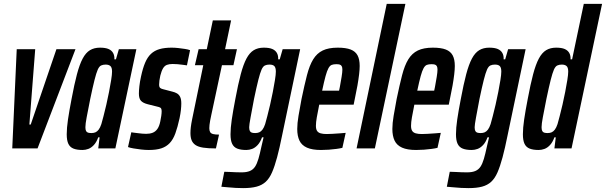

<svg xmlns="http://www.w3.org/2000/svg" viewBox="-20 -763 3115 987"><path d="M43 0 66 -510H161L131 -123H138L270 -510H368L173 0Z M404 8Q376 8 358 1Q340 -6 331.5 -23.5Q323 -41 323 -73Q323 -105 329.5 -149Q336 -193 348 -255Q362 -330 375.5 -381Q389 -432 405 -462Q421 -492 442.5 -505Q464 -518 494 -518Q522 -518 538 -511Q554 -504 561.5 -490.5Q569 -477 568 -458H576L591 -510H681L573 0H485L492 -57H485Q476 -32 462.5 -17.5Q449 -3 434 2.5Q419 8 404 8ZM450 -79Q462 -79 471 -83Q480 -87 487.5 -97Q495 -107 501 -125Q505 -139 512 -165.5Q519 -192 526.5 -224.5Q534 -257 540.5 -290.5Q547 -324 551.5 -352Q556 -380 556 -395Q556 -416 547.5 -423.5Q539 -431 523 -431Q510 -431 500 -426.5Q490 -422 482.5 -405Q475 -388 466 -352.5Q457 -317 444 -255Q432 -194 425.5 -160Q419 -126 419 -109Q419 -96 422.5 -89.5Q426 -83 433 -81Q440 -79 450 -79Z M745 8Q726 8 705 5.5Q684 3 666.5 0Q649 -3 638 -7L655 -83Q659 -82 668 -81Q677 -80 688.5 -78.5Q700 -77 711 -76Q722 -75 731 -75Q750 -75 764.5 -80.5Q779 -86 789 -100Q799 -114 804 -139Q807 -153 809 -167Q811 -181 811 -190Q811 -205 805 -209Q799 -213 788 -215L740 -227Q716 -233 705 -244.5Q694 -256 694 -282Q694 -297 696.5 -320Q699 -343 705 -370Q714 -412 726 -440.5Q738 -469 756 -486Q774 -503 800 -510.5Q826 -518 862 -518Q879 -518 896.5 -516Q914 -514 930.5 -511.5Q947 -509 957 -505L941 -427Q932 -428 919 -430Q906 -432 892.5 -433Q879 -434 867 -434Q850 -434 838 -429.5Q826 -425 818 -411.5Q810 -398 804 -374Q801 -361 799.5 -349Q798 -337 798 -328Q798 -315 804 -310.5Q810 -306 820 -304L866 -292Q879 -289 889.5 -283Q900 -277 906 -265Q912 -253 912 -231Q912 -217 910 -198Q908 -179 903 -155Q893 -109 881.5 -77.5Q870 -46 852.5 -27.5Q835 -9 809.5 -0.5Q784 8 745 8Z M1090 0Q1050 0 1024.5 -4Q999 -8 985 -17.5Q971 -27 965 -42Q959 -57 959 -79Q959 -93 961 -110Q963 -127 967.5 -149Q972 -171 978 -200L1025 -428H982L1001 -510H1043L1074 -658H1168L1137 -510H1198L1180 -428H1121L1066 -171Q1063 -157 1060.5 -144Q1058 -131 1057 -121Q1056 -111 1056 -104Q1056 -92 1060 -84.5Q1064 -77 1075 -74Q1086 -71 1106 -71Z M1230 204Q1212 204 1192 203Q1172 202 1153.5 200Q1135 198 1118 197L1133 120Q1146 120 1162 121Q1178 122 1194 122.5Q1210 123 1222 123Q1248 123 1264.5 116Q1281 109 1291 94Q1301 79 1308.5 53.5Q1316 28 1324 -10Q1327 -22 1329.5 -33.5Q1332 -45 1335 -57H1327Q1318 -32 1304.5 -17.5Q1291 -3 1276 2.5Q1261 8 1246 8Q1218 8 1200 1Q1182 -6 1173.5 -23.5Q1165 -41 1165 -73Q1165 -105 1171.5 -149Q1178 -193 1190 -255Q1204 -330 1217.5 -381Q1231 -432 1247 -462Q1263 -492 1284.5 -505Q1306 -518 1336 -518Q1364 -518 1380 -511Q1396 -504 1403.5 -490.5Q1411 -477 1410 -458H1418L1433 -510H1523L1430 -66Q1417 -1 1404.5 45.5Q1392 92 1378.5 123Q1365 154 1346 171.5Q1327 189 1299 196.5Q1271 204 1230 204ZM1292 -79Q1304 -79 1313 -83Q1322 -87 1329.5 -97Q1337 -107 1343 -125Q1347 -139 1354 -165.5Q1361 -192 1368.5 -224.5Q1376 -257 1382.5 -290.5Q1389 -324 1393.5 -352Q1398 -380 1398 -395Q1398 -415 1390.5 -423Q1383 -431 1365 -431Q1352 -431 1342 -426.5Q1332 -422 1324.5 -405Q1317 -388 1308 -352.5Q1299 -317 1286 -255Q1275 -197 1268 -159Q1261 -121 1261 -109Q1261 -96 1264.5 -89.5Q1268 -83 1275 -81Q1282 -79 1292 -79Z M1630 8Q1585 8 1558 -4Q1531 -16 1519.5 -40Q1508 -64 1508 -100Q1508 -129 1514.5 -167.5Q1521 -206 1530 -254Q1545 -326 1558 -376.5Q1571 -427 1590 -458Q1609 -489 1639 -503.5Q1669 -518 1716 -518Q1758 -518 1782.5 -508.5Q1807 -499 1818 -478.5Q1829 -458 1829 -424Q1829 -406 1826 -380.5Q1823 -355 1817.5 -323.5Q1812 -292 1804 -255L1798 -225H1621Q1613 -185 1608.5 -159.5Q1604 -134 1604 -116Q1604 -99 1610 -90Q1616 -81 1628.5 -77.5Q1641 -74 1659 -74Q1670 -74 1688.5 -75Q1707 -76 1726.5 -77.5Q1746 -79 1757 -80L1740 -3Q1728 0 1709.5 2.5Q1691 5 1670.5 6.5Q1650 8 1630 8ZM1636 -297H1723L1727 -316Q1732 -343 1736 -367.5Q1740 -392 1740 -405Q1740 -417 1736.5 -423Q1733 -429 1726.5 -431Q1720 -433 1709 -433Q1695 -433 1685.5 -429.5Q1676 -426 1668.5 -412.5Q1661 -399 1653.5 -371.5Q1646 -344 1636 -297Z M1813 0 1968 -743H2064L1907 0Z M2119 8Q2074 8 2047 -4Q2020 -16 2008.5 -40Q1997 -64 1997 -100Q1997 -129 2003.5 -167.5Q2010 -206 2019 -254Q2034 -326 2047 -376.5Q2060 -427 2079 -458Q2098 -489 2128 -503.5Q2158 -518 2205 -518Q2247 -518 2271.5 -508.5Q2296 -499 2307 -478.5Q2318 -458 2318 -424Q2318 -406 2315 -380.5Q2312 -355 2306.5 -323.5Q2301 -292 2293 -255L2287 -225H2110Q2102 -185 2097.5 -159.5Q2093 -134 2093 -116Q2093 -99 2099 -90Q2105 -81 2117.5 -77.5Q2130 -74 2148 -74Q2159 -74 2177.5 -75Q2196 -76 2215.5 -77.5Q2235 -79 2246 -80L2229 -3Q2217 0 2198.5 2.5Q2180 5 2159.5 6.5Q2139 8 2119 8ZM2125 -297H2212L2216 -316Q2221 -343 2225 -367.5Q2229 -392 2229 -405Q2229 -417 2225.5 -423Q2222 -429 2215.5 -431Q2209 -433 2198 -433Q2184 -433 2174.5 -429.5Q2165 -426 2157.5 -412.5Q2150 -399 2142.5 -371.5Q2135 -344 2125 -297Z M2389 204Q2371 204 2351 203Q2331 202 2312.5 200Q2294 198 2277 197L2292 120Q2305 120 2321 121Q2337 122 2353 122.5Q2369 123 2381 123Q2407 123 2423.5 116Q2440 109 2450 94Q2460 79 2467.5 53.5Q2475 28 2483 -10Q2486 -22 2488.5 -33.5Q2491 -45 2494 -57H2486Q2477 -32 2463.5 -17.5Q2450 -3 2435 2.5Q2420 8 2405 8Q2377 8 2359 1Q2341 -6 2332.5 -23.5Q2324 -41 2324 -73Q2324 -105 2330.5 -149Q2337 -193 2349 -255Q2363 -330 2376.5 -381Q2390 -432 2406 -462Q2422 -492 2443.5 -505Q2465 -518 2495 -518Q2523 -518 2539 -511Q2555 -504 2562.5 -490.5Q2570 -477 2569 -458H2577L2592 -510H2682L2589 -66Q2576 -1 2563.5 45.5Q2551 92 2537.5 123Q2524 154 2505 171.5Q2486 189 2458 196.5Q2430 204 2389 204ZM2451 -79Q2463 -79 2472 -83Q2481 -87 2488.5 -97Q2496 -107 2502 -125Q2506 -139 2513 -165.5Q2520 -192 2527.5 -224.5Q2535 -257 2541.5 -290.5Q2548 -324 2552.5 -352Q2557 -380 2557 -395Q2557 -415 2549.5 -423Q2542 -431 2524 -431Q2511 -431 2501 -426.5Q2491 -422 2483.5 -405Q2476 -388 2467 -352.5Q2458 -317 2445 -255Q2434 -197 2427 -159Q2420 -121 2420 -109Q2420 -96 2423.5 -89.5Q2427 -83 2434 -81Q2441 -79 2451 -79Z M2749 8Q2721 8 2703 1Q2685 -6 2676.5 -23.5Q2668 -41 2668 -73Q2668 -105 2674.5 -149Q2681 -193 2693 -255Q2707 -330 2720.5 -381Q2734 -432 2750 -462Q2766 -492 2787.5 -505Q2809 -518 2839 -518Q2867 -518 2883 -511Q2899 -504 2906.5 -490.5Q2914 -477 2913 -458H2921L2981 -743H3075L2918 0H2830L2837 -57H2830Q2821 -32 2807.5 -17.5Q2794 -3 2779 2.5Q2764 8 2749 8ZM2795 -79Q2807 -79 2816 -83Q2825 -87 2832.5 -97Q2840 -107 2846 -125Q2850 -139 2857 -165.5Q2864 -192 2871.5 -224.5Q2879 -257 2885.5 -290.5Q2892 -324 2896.5 -352Q2901 -380 2901 -395Q2901 -416 2892.5 -423.5Q2884 -431 2868 -431Q2855 -431 2845 -426.5Q2835 -422 2827.5 -405Q2820 -388 2811 -352.5Q2802 -317 2789 -255Q2777 -194 2770.5 -160Q2764 -126 2764 -109Q2764 -96 2767.5 -89.5Q2771 -83 2778 -81Q2785 -79 2795 -79Z"/></svg>

Font: Saira UltraCondensed
Style: Bold Italic
Weight: 700
Width: 1
Italic angle: -12°
Designer: Hector Gatti with collaboration of the Omnibus-Type team
Foundry: Omnibus-Type
Version: Version 1.101